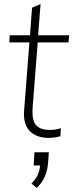

<svg xmlns="http://www.w3.org/2000/svg" viewBox="-20 -674 364 947"><path d="M141 -145Q140 -137 140 -123Q140 -72 162 -52.5Q184 -33 226 -33Q256 -33 280 -42L278 -2Q249 6 219 6Q164 6 131 -23.5Q98 -53 98 -113L99 -130L125 -465H26L28 -500H128L138 -636L180 -654L168 -500H321L318 -465H166ZM221 77 217 131Q214 167 201 197Q188 227 161 253L135 231Q158 208 166.5 188Q175 168 178 142H146L150 77Z"/></svg>

Font: Muli ExtraLight
Style: Italic
Weight: 275
Italic angle: -4.541°
Designer: Vernon Adams
Foundry: Vernon Adams
Version: Version 2.001